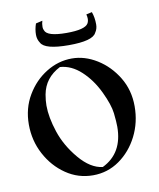

<svg xmlns="http://www.w3.org/2000/svg" viewBox="-71 -639 587 709"><g transform="rotate(-10 222.0 -284.5)"><path d="M216.8 -476.1Q127 -476.1 112.8 -503.9Q103.5 -517.6 103.5 -534.7Q103.5 -555.7 110.8 -576.2L135.7 -582Q132.3 -571.8 132.3 -558.6Q132.3 -552.2 135.3 -546.4Q143.1 -522 216.3 -522Q285.6 -522 297.9 -543Q302.2 -550.8 302.2 -560.5Q302.2 -567.4 299.8 -576.7L321.3 -581.5Q329.1 -560.5 329.1 -534.2Q329.1 -517.1 319.8 -503.9Q306.2 -476.1 216.8 -476.1ZM221.7 12.7Q166 12.7 120.4 -18.6Q74.7 -49.8 47.4 -101.1Q20 -152.3 20 -212.9Q20 -273.4 48.6 -321.8Q77.1 -370.1 122.3 -397.9Q167.5 -425.8 218.3 -425.8Q266.6 -425.8 312.3 -397.5Q357.9 -369.1 387.2 -320.8Q416.5 -272.5 416.5 -211.9Q416.5 -151.4 390.6 -100.3Q364.7 -49.3 320.6 -18.3Q276.4 12.7 221.7 12.7ZM261.7 -11.2Q340.3 -49.3 340.3 -148.9Q340.3 -167 336.7 -199.5Q333 -231.9 309.1 -282Q285.2 -332 248.8 -365.7Q212.4 -399.4 169.9 -402.3Q111.3 -372.6 100.1 -311.5Q96.2 -289.6 96.2 -270.5Q96.2 -226.6 114.7 -170.7Q133.3 -114.7 174.8 -65.7Q216.3 -16.6 261.7 -11.2Z"/></g></svg>

Font: Quaaykop
Style: Regular
Weight: 400
Designer: Tup Wanders
Foundry: Free font, DO NOT SELL
Version: Version 1.00;July 31, 2023;FontCreator 11.5.0.2430 64-bit